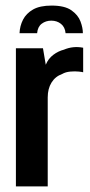

<svg xmlns="http://www.w3.org/2000/svg" viewBox="-20 -668 321 688"><path d="M165 -648Q212 -648 236 -631Q260 -614 268.5 -591Q277 -568 277 -549H215Q213 -571 198.5 -582.5Q184 -594 164 -594Q144 -594 129.5 -583Q115 -572 113 -549H50Q51 -575 62.5 -597.5Q74 -620 98.5 -634Q123 -648 165 -648ZM37 0V-495H134L144 -436Q153 -458 171 -471.5Q189 -485 209 -490Q242 -504 278 -497V-409Q276 -410 262.5 -411.5Q249 -413 232 -411.5Q215 -410 203 -403Q178 -394 164.5 -372Q151 -350 151 -319V0Z"/></svg>

Font: Alumni Sans Thin
Style: Bold
Weight: 700
Version: Version 1.018